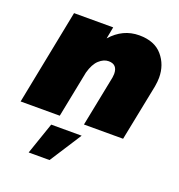

<svg xmlns="http://www.w3.org/2000/svg" viewBox="-142 -674 969 1037"><g transform="rotate(20 343.0 -155.5)"><path d="M591 0H366L424 -291L426 -312Q426 -367 375 -367Q347 -367 320.8 -343.2Q294.5 -319.5 280 -267L227 0H2L110 -547H335L322 -479Q389 -555 483 -555Q571 -555 616 -502.5Q661 -450 661 -376Q661 -355 656 -325ZM257 244H137L200 61H375Z"/></g></svg>

Font: Argentum Sans Black
Style: Italic
Weight: 900
Italic angle: -11°
Designer: Julieta Ulanovsky (font), Cristiano Sobral (main changes and remaster)
Foundry: Julieta Ulanovsky (font), Cristiano Sobral (main changes and remaster)
Version: Version 2.007;June 15, 2022;FontCreator 14.0.0.2814 64-bit; 